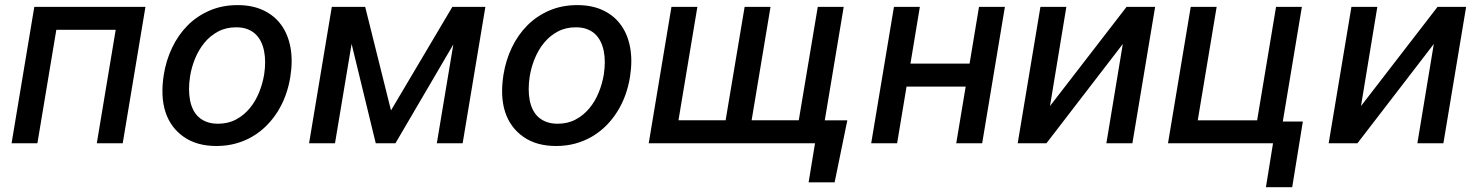

<svg xmlns="http://www.w3.org/2000/svg" viewBox="-20 -573 5910 768"><path d="M26.3 0 117.2 -545.5H561.8L470.9 0H367.2L442.8 -453.8H205.3L129.6 0Z M635.3 -274.9Q644.5 -332 668.7 -382.6Q692.8 -433.2 730.3 -471.1Q767.8 -508.9 818.4 -530.7Q869 -552.6 930.8 -552.6Q989 -552.6 1033 -532Q1077.1 -511.4 1104.6 -473.7Q1132.1 -436.1 1141.9 -383.2Q1151.6 -330.3 1141.3 -265.6Q1135.3 -227.6 1122.5 -192.3Q1109.7 -157 1090.4 -126.2Q1071 -95.5 1045.8 -70.3Q1020.6 -45.1 989.9 -27Q959.2 -8.9 922.9 1.1Q886.7 11 845.9 11Q767.8 11 715.9 -24.9Q662.6 -61.8 642 -124.5Q621.4 -187.1 635.3 -274.9ZM740.1 -172.2Q744.3 -150.9 753 -133.5Q761.7 -116.1 775.6 -103.9Q789.4 -91.6 808.4 -84.9Q827.4 -78.1 851.9 -78.1Q892.8 -78.1 924.4 -95.2Q956 -112.2 978.9 -139.9Q1001.8 -167.6 1016.2 -202.9Q1030.5 -238.3 1036.6 -274.9Q1044.7 -328.1 1036.2 -369.3Q1032 -390.6 1023.1 -408Q1014.2 -425.4 1000.5 -437.9Q986.9 -450.3 968 -457Q949.2 -463.8 924.7 -463.8Q883.9 -463.8 852.1 -446.7Q820.3 -429.7 797.4 -401.6Q774.5 -373.6 760.1 -338.2Q745.7 -302.9 740.1 -266Q732.2 -214.8 740.1 -172.2Z M1307.2 -545.5H1440.7L1544 -131.4L1789.4 -545.5H1921.5L1830.6 0H1727.3L1793.3 -395.2L1561.8 0H1483L1386.4 -397.4L1320 0H1216.3Z M1994 -274.9Q2003.2 -332 2027.3 -382.6Q2051.5 -433.2 2089 -471.1Q2126.4 -508.9 2177 -530.7Q2227.6 -552.6 2289.4 -552.6Q2347.7 -552.6 2391.7 -532Q2435.7 -511.4 2463.2 -473.7Q2490.8 -436.1 2500.5 -383.2Q2510.3 -330.3 2500 -265.6Q2494 -227.6 2481.2 -192.3Q2468.4 -157 2449 -126.2Q2429.7 -95.5 2404.5 -70.3Q2379.3 -45.1 2348.5 -27Q2317.8 -8.9 2281.6 1.1Q2245.4 11 2204.5 11Q2126.4 11 2074.6 -24.9Q2021.3 -61.8 2000.7 -124.5Q1980.1 -187.1 1994 -274.9ZM2098.7 -172.2Q2103 -150.9 2111.7 -133.5Q2120.4 -116.1 2134.2 -103.9Q2148.1 -91.6 2167.1 -84.9Q2186.1 -78.1 2210.6 -78.1Q2251.4 -78.1 2283 -95.2Q2314.6 -112.2 2337.5 -139.9Q2360.4 -167.6 2374.8 -202.9Q2389.2 -238.3 2395.2 -274.9Q2403.4 -328.1 2394.9 -369.3Q2390.6 -390.6 2381.7 -408Q2372.9 -425.4 2359.2 -437.9Q2345.5 -450.3 2326.7 -457Q2307.9 -463.8 2283.4 -463.8Q2242.5 -463.8 2210.8 -446.7Q2179 -429.7 2156.1 -401.6Q2133.2 -373.6 2118.8 -338.2Q2104.4 -302.9 2098.7 -266Q2090.9 -214.8 2098.7 -172.2Z M2574.9 0 2665.8 -545.5H2769.5L2693.9 -92H2882.5L2958.5 -545.5H3062.1L2986.5 -92H3175.1L3251.1 -545.5H3354.8L3279.1 -91.6H3369.3L3318.5 156.2H3214.5L3240.1 0Z M3555.8 -545.5H3659.4L3621.8 -318.5H3858.3L3896 -545.5H3999.6L3908.7 0H3805L3842.7 -226.6H3606.2L3568.5 0H3464.8Z M4141.7 -545.5H4245.4L4180 -148.8L4486.2 -545.5H4600.5L4509.6 0H4405.5L4471.2 -397L4165.8 0H4050.8Z M4652 0 4742.9 -545.5H4846.6L4771 -91.6H5008.5L5084.2 -545.5H5187.5L5111.2 -87H5191.4L5148.8 175.8H5043.7L5072.1 0Z M5385.7 -545.5H5489.3L5424 -148.8L5730.1 -545.5H5844.5L5753.6 0H5649.5L5715.2 -397L5409.8 0H5294.7Z"/></svg>

Font: Inter P Medium
Style: Italic
Weight: 500
Italic angle: 9.39999°
Designer: Rasmus Andersson
Foundry: rsms
Version: Version 3.018;git-588b23468